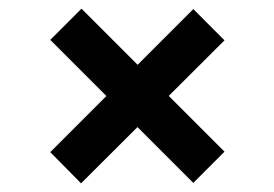

<svg xmlns="http://www.w3.org/2000/svg" viewBox="-20 -571 633 443"><path d="M168 -551 498 -221 426 -149 96 -479ZM426 -550 498 -478 167 -148 96 -220Z"/></svg>

Font: Pathway Extreme 28pt
Style: Bold
Weight: 700
Designer: Eduardo Rodriguez Tunni
Foundry: Eduardo Rodriguez Tunni
Version: Version 1.001;gftools[0.9.26]